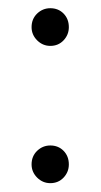

<svg xmlns="http://www.w3.org/2000/svg" viewBox="-20 -430 239 456"><path d="M99.5 5Q81.5 5 68.2 -8.2Q55 -21.5 55 -39.5Q55 -59 68.2 -71.8Q81.5 -84.5 99.5 -84.5Q118.5 -84.5 131 -71.8Q143.5 -59 143.5 -39.5Q143.5 -21.5 131 -8.2Q118.5 5 99.5 5ZM99.5 -321Q81.5 -321 68.2 -334.2Q55 -347.5 55 -365.5Q55 -385 68.2 -397.8Q81.5 -410.5 99.5 -410.5Q118.5 -410.5 131 -397.8Q143.5 -385 143.5 -365.5Q143.5 -347.5 131 -334.2Q118.5 -321 99.5 -321Z"/></svg>

Font: Fraunces 9pt Thin
Style: Regular
Weight: 100
Version: Version 1.000;[b76b70a41]